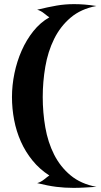

<svg xmlns="http://www.w3.org/2000/svg" viewBox="-20 -808 487 930"><path d="M38 -338Q38 -395 50 -453Q62 -511 85 -563Q108 -615 141.5 -657Q175 -699 219 -724Q211 -729 194.5 -742.5Q178 -756 160 -761Q214 -774 254.5 -781Q295 -788 339 -788Q363 -788 389 -786Q415 -784 447 -779Q372 -765 322 -722.5Q272 -680 242 -619Q212 -558 199.5 -485Q187 -412 187 -338Q187 -263 199.5 -191Q212 -119 242 -59.5Q272 0 322 41.5Q372 83 447 97Q415 99 388 100.5Q361 102 336 102Q293 102 253 97Q213 92 160 79Q178 74 194.5 60.5Q211 47 219 42Q172 12 137.5 -30.5Q103 -73 81 -122.5Q59 -172 48.5 -227Q38 -282 38 -338Z"/></svg>

Font: New Rocker
Style: Regular
Weight: 400
Designer: Pablo Impallari, Brenda Gallo, Rodrigo Fuenzalida
Foundry: Pablo Impallari, Brenda Gallo, Rodrigo Fuenzalida
Version: Version 1.000; ttfautohint (v0.93) -l 8 -r 50 -G 200 -x 14 -